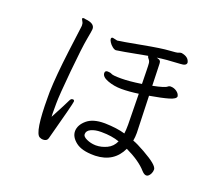

<svg xmlns="http://www.w3.org/2000/svg" viewBox="-117 -881 1235 1063"><g transform="rotate(20 500.0 -349.5)"><path d="M623 -127Q578 -143 518 -143H514Q480 -143 456.5 -132Q433 -121 433 -101V-100Q433 -86 457 -75Q481 -64 509 -63H512Q544 -63 576 -78Q608 -93 623 -127ZM308 -259Q315 -258 315 -249Q315 -237 254 -11Q249 7 226 7Q216 7 206 2Q171 -14 171 -222V-255Q174 -351 192.5 -498.5Q211 -646 212 -649.5Q213 -653 213 -659Q213 -665 212 -671Q211 -677 206 -685Q201 -693 201 -697V-698Q202 -702 210 -702L220 -700Q275 -695 275 -662Q275 -653 265 -600Q255 -547 241 -400.5Q227 -254 227 -205V-146Q227 -136 228 -128Q252 -172 269 -206L289 -246Q295 -259 304 -259ZM419 -456Q419 -470 434.5 -470Q450 -470 459.5 -464.5Q469 -459 516.5 -459Q564 -459 636 -470Q635 -512 634.5 -546Q634 -580 632.5 -592Q631 -604 623.5 -612Q616 -620 615 -628Q446 -596 436.5 -596Q427 -596 415 -605.5Q403 -615 395.5 -627Q388 -639 388 -645.5Q388 -652 393 -654L397 -655L424 -649H426Q451 -652 561 -672.5Q671 -693 715.5 -695.5Q760 -698 767.5 -702Q775 -706 784 -706Q827 -699 833 -667Q833 -648 798 -647Q713 -643 663 -635Q679 -631 684 -625.5Q689 -620 689 -608.5Q689 -597 690.5 -562Q692 -527 693 -480Q764 -494 776 -506Q780 -510 788 -511H792Q810 -511 826 -500Q842 -489 845 -473Q845 -457 805 -445.5Q765 -434 695 -422L702 -205Q702 -181 698 -159Q724 -150 771 -123.5Q818 -97 839.5 -78.5Q861 -60 861 -47.5Q861 -35 856 -24Q836 17 804 -18Q764 -64 680 -104Q637 -12 529 -8H520Q448 -8 412.5 -36Q377 -64 377 -98V-99Q378 -135 413 -165Q448 -195 515 -195H520Q591 -193 638 -179Q641 -198 641 -232L638 -413Q582 -405 538.5 -405Q495 -405 457 -419Q419 -433 419 -456Z"/></g></svg>

Font: LXGW WenKai Lite
Style: Regular
Weight: 400
Designer: LXGW / Fontworks Inc.
Foundry: LXGW / Fontworks Inc.
Version: Version 1.511; March 25, 2025